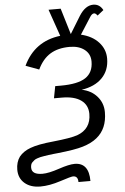

<svg xmlns="http://www.w3.org/2000/svg" viewBox="-76 -912 757 1167"><g transform="rotate(-5 302.5 -328.5)"><path d="M552 -208Q552 -107 486 -54Q453 -27 400 -11Q351 4 246 15Q236 16 217 18Q198 20 188 21.5Q178 23 162 25.5Q146 28 137.5 30Q129 32 117.5 36Q106 40 100 45Q94 50 87.5 56Q81 62 78.5 70.5Q76 79 76 89Q76 132 142 132Q180 132 243.5 110.5Q307 89 341 89Q428 89 428 201H355Q355 164 325 164Q313 164 245.5 186Q178 208 123 208Q63 208 27 177Q-9 146 -9 94Q-9 48 14 16Q39 -15 83 -31Q130 -49 225 -58Q331 -69 372 -83Q457 -114 457 -206Q457 -260 416 -289.5Q375 -319 299 -319H251L265 -392H299Q403 -392 450.5 -423.5Q498 -455 498 -522Q498 -568 463.5 -595Q429 -622 373 -622Q302 -622 254.5 -593Q207 -564 177 -501L96 -531Q164 -675 322 -694L265 -858H339L387 -699L452 -805Q490 -865 538 -865Q577 -865 597 -827L559 -797Q548 -812 539 -812Q525 -812 512 -790L448 -690Q516 -674 555 -631.5Q594 -589 594 -532Q594 -460 549 -414Q504 -368 423 -356Q481 -345 516.5 -304.5Q552 -264 552 -208Z"/></g></svg>

Font: Libra Sans
Style: Italic
Weight: 400
Italic angle: -12°
Foundry: Context Ltd
Version: Version 1.002